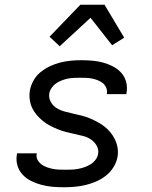

<svg xmlns="http://www.w3.org/2000/svg" viewBox="-20 -782 640 810"><path d="M250 8Q225 8 201.5 6Q178 4 155.5 -2Q133 -8 112.5 -18Q92 -28 76.5 -44Q61 -60 54 -82.5Q47 -105 51 -129L52 -135H135V-133Q132 -119 138.5 -107.5Q145 -96 155 -88.5Q165 -81 177.5 -76.5Q190 -72 203 -69.5Q216 -67 229.5 -66.5Q243 -66 257 -66Q270 -66 283 -66.5Q296 -67 309.5 -69.5Q323 -72 336 -76.5Q349 -81 361.5 -88.5Q374 -96 383 -108Q392 -120 394 -133Q397 -152 387.5 -168Q378 -184 363 -194Q348 -204 330 -208.5Q312 -213 293.5 -217Q275 -221 257.5 -225.5Q240 -230 223 -237Q206 -244 190 -252.5Q174 -261 160.5 -272Q147 -283 135 -297Q123 -311 115.5 -327Q108 -343 105.5 -362Q103 -381 106 -400Q110 -422 121.5 -442.5Q133 -463 151.5 -478Q170 -493 191.5 -503Q213 -513 235 -518.5Q257 -524 279 -526Q301 -528 323 -528Q347 -528 370 -526Q393 -524 415 -518Q437 -512 457 -501.5Q477 -491 491.5 -475Q506 -459 512 -437Q518 -415 514 -391L513 -385H430L431 -387Q433 -400 428 -412Q423 -424 413.5 -431.5Q404 -439 392.5 -443.5Q381 -448 369 -450.5Q357 -453 343.5 -453.5Q330 -454 317 -454Q305 -454 292.5 -453.5Q280 -453 267 -450.5Q254 -448 241 -443Q228 -438 217 -430.5Q206 -423 198 -411.5Q190 -400 188 -388Q185 -369 194 -352.5Q203 -336 218 -326.5Q233 -317 251 -312Q269 -307 287 -303Q305 -299 323.5 -294.5Q342 -290 358.5 -283Q375 -276 391 -267.5Q407 -259 421 -248Q435 -237 446 -223.5Q457 -210 465 -193.5Q473 -177 476 -158.5Q479 -140 476 -121Q472 -98 459 -77Q446 -56 427 -41Q408 -26 386 -16.5Q364 -7 341 -1.5Q318 4 295 6Q272 8 250 8ZM232 -587 189 -627 319 -762H421L504 -623L453 -591L362 -707Z"/></svg>

Font: Iosevka Aile Oblique
Style: Regular
Weight: 400
Italic angle: -9°
Designer: Belleve Invis
Foundry: Belleve Invis
Version: Version 31.1.0; ttfautohint (v1.8.4)